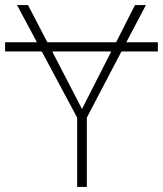

<svg xmlns="http://www.w3.org/2000/svg" viewBox="-20 -734 640 754"><path d="M283 0H321V-272L457 -532H600V-568H476L553 -714H510L436 -568H166L90 -714H47L125 -568H0V-532H144L283 -272ZM302 -306 185 -532H417Z"/></svg>

Font: Noto Sans Mono ExtraLight
Style: Regular
Weight: 200
Designer: Monotype Design Team
Foundry: Monotype Imaging Inc.
Version: Version 2.014